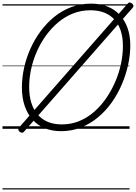

<svg xmlns="http://www.w3.org/2000/svg" viewBox="-20 -1029 1086 1534"><path d="M468 19Q396 19 338 -4.5Q280 -28 239.5 -73.5Q199 -119 177 -183.5Q155 -248 155 -331Q155 -406 172 -484.5Q189 -563 222 -637.5Q255 -712 303 -777.5Q351 -843 412.5 -893.5Q474 -944 549 -972Q624 -1000 709 -1000Q781 -1000 838.5 -977Q896 -954 936.5 -910.5Q977 -867 999 -805.5Q1021 -744 1021 -666Q1021 -591 1003.5 -511Q986 -431 953 -354Q920 -277 872 -209.5Q824 -142 762.5 -91Q701 -40 627 -10.5Q553 19 468 19ZM474 -35Q549 -35 614 -62Q679 -89 733 -136.5Q787 -184 829.5 -246Q872 -308 902 -378.5Q932 -449 947 -521.5Q962 -594 962 -662Q962 -731 944.5 -784Q927 -837 893.5 -873.5Q860 -910 812 -928.5Q764 -947 703 -947Q629 -947 564 -921.5Q499 -896 444.5 -850Q390 -804 347 -744.5Q304 -685 274 -616.5Q244 -548 228.5 -476Q213 -404 213 -335Q213 -263 230.5 -207Q248 -151 282 -112.5Q316 -74 364 -54.5Q412 -35 474 -35ZM172 23Q166 31 157 31.5Q148 32 137 24Q118 7 132 -10L1000 -1000Q1006 -1009 1016 -1009Q1026 -1009 1036 -1000Q1044 -993 1046 -984.5Q1048 -976 1040 -967ZM0 475H1015V485H0ZM0 -20H1015V0H0ZM0 -505H1015V-500H0ZM0 -995H1015V-985H0Z"/></svg>

Font: Playwrite CZ Guides
Style: Regular
Weight: 400
Designer: Veronika Burian, José Scaglione
Foundry: TypeTogether
Version: Version 1.003